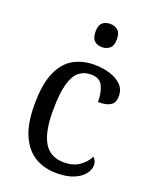

<svg xmlns="http://www.w3.org/2000/svg" viewBox="-143 -839 743 929"><g transform="rotate(20 228.5 -374.0)"><path d="M262 10Q200 10 152.5 -18Q105 -46 77.5 -106.5Q50 -167 50 -265Q50 -372 77.5 -433.5Q105 -495 152 -520.5Q199 -546 258 -546Q301 -546 338 -534.5Q375 -523 397.5 -500.5Q420 -478 420 -444Q420 -410 399.5 -396Q379 -382 335 -382Q335 -429 319.5 -462.5Q304 -496 258 -496Q223 -496 197.5 -476Q172 -456 158 -406Q144 -356 144 -266Q144 -159 176 -105Q208 -51 280 -51Q325 -51 357 -72.5Q389 -94 404 -126Q421 -112 421 -87Q421 -65 404 -42.5Q387 -20 352 -5Q317 10 262 10ZM262 -638Q238 -638 222.5 -651.5Q207 -665 207 -698Q207 -732 222.5 -745Q238 -758 262 -758Q284 -758 300.5 -745Q317 -732 317 -698Q317 -665 300.5 -651.5Q284 -638 262 -638Z"/></g></svg>

Font: Noto Serif Myanmar SemCond
Style: Regular
Weight: 400
Width: 4
Designer: Ben Mitchell and the Monotype Design Team
Foundry: Monotype Imaging Inc.
Version: Version 2.106; ttfautohint (v1.8.4.7-5d5b)